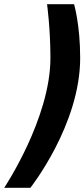

<svg xmlns="http://www.w3.org/2000/svg" viewBox="-51 -773 400 910"><path d="M93 117C93 117 329 -181 329 -498C329 -656 300 -753 300 -753H172C172 -753 188 -638 188 -498C188 -211 -31 117 -31 117H93Z"/></svg>

Font: RazerF5
Style: Bold Italic
Weight: 700
Foundry: Razer Inc.
Version: Version 2